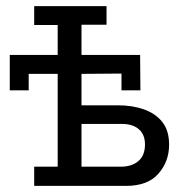

<svg xmlns="http://www.w3.org/2000/svg" viewBox="-20 -609 594 629"><path d="M92 0V-63H169V-367H74V-313H12V-429H169V-527H92V-589H329V-528H247V-429H439L440 -313H378V-368L247 -367V-264H367Q414 -264 452 -250.5Q490 -237 512 -209Q534 -181 534 -135Q534 -80 499 -40Q464 0 393 0ZM247 -63H376Q412 -63 433.5 -81.5Q455 -100 455 -136Q455 -168 435 -185.5Q415 -203 380 -203H247Z"/></svg>

Font: Podkova
Style: Regular
Weight: 400
Designer: Ilya Yudin
Foundry: Cyreal (www.cyreal.org)
Version: Version 2.103